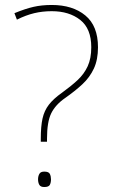

<svg xmlns="http://www.w3.org/2000/svg" viewBox="-20 -988 453 772"><path d="M144 -418V-430Q144 -480 151 -511.5Q158 -543 176.5 -567Q195 -591 229 -615Q265 -641 291.5 -665.5Q318 -690 332.5 -721.5Q347 -753 347 -798Q347 -873 302.5 -908Q258 -943 188 -943Q151 -943 117.5 -935Q84 -927 48 -909L38 -935Q82 -953 115 -960.5Q148 -968 188 -968Q272 -968 323 -926Q374 -884 374 -798Q374 -748 357.5 -712.5Q341 -677 311.5 -649.5Q282 -622 242 -594Q203 -567 186 -532.5Q169 -498 169 -430V-418ZM133 -267Q133 -279 138 -288.5Q143 -298 158 -298Q176 -298 180.5 -288.5Q185 -279 185 -267Q185 -254 180.5 -245Q176 -236 158 -236Q143 -236 138 -245Q133 -254 133 -267Z"/></svg>

Font: Noto Sans Khmer UI Thin
Style: Regular
Weight: 100
Designer: Danh Hong and the Monotype Design Team
Foundry: Monotype Imaging Inc.
Version: Version 2.002; ttfautohint (v1.8.4.7-5d5b)